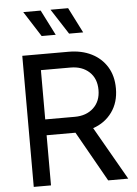

<svg xmlns="http://www.w3.org/2000/svg" viewBox="-64 -1039 775 1087"><g transform="rotate(-5 324.0 -495.5)"><path d="M83 0H181V-285H345L506 0H620L447 -302Q515 -325 555 -380.5Q595 -436 595 -515Q595 -586 563.5 -637.5Q532 -689 476 -717Q420 -745 346 -745H83ZM181 -375V-655H349Q415 -655 455.5 -617.5Q496 -580 496 -515Q496 -451 455.5 -413Q415 -375 349 -375ZM358 -847H438L365 -991H265ZM202 -847H282L209 -991H110Z"/></g></svg>

Font: Plus Jakarta Sans Medium
Style: Regular
Weight: 500
Designer: Gumpita Rahayu
Foundry: Tokotype
Version: Version 2.004; ttfautohint (v1.8.3)